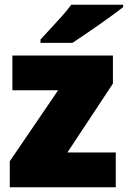

<svg xmlns="http://www.w3.org/2000/svg" viewBox="-20 -786 537 806"><path d="M466 0H21V-109L224 -407H32V-553H454V-435L263 -146H466ZM497 -756Q479 -742 451 -721.5Q423 -701 392 -679.5Q361 -658 332.5 -638.5Q304 -619 284 -606H150V-620Q167 -639 191 -664.5Q215 -690 239 -717Q263 -744 279 -766H497Z"/></svg>

Font: Noto Sans Display Black
Style: Regular
Weight: 900
Designer: Monotype Design Team
Foundry: Monotype Imaging Inc.
Version: Version 2.003